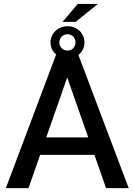

<svg xmlns="http://www.w3.org/2000/svg" viewBox="-20 -977 698 997"><path d="M530.8 0H648.4L387.2 -691.4C389.2 -692.9 391.1 -694.8 393.1 -696.8C408.2 -710.9 418.5 -731.9 418.5 -755.9C418.5 -805.2 379.9 -840.8 331.1 -840.8C282.7 -840.8 242.2 -805.2 242.2 -755.9C242.2 -732.4 252.4 -710.9 268.6 -696.8L271.5 -693.8L10.3 0H127.9L188.5 -172.9H470.2ZM220.2 -263.7 329.1 -574.7 438 -263.7ZM304.7 -863.3H372.6L488.3 -956.5H383.8ZM288.1 -755.9C288.1 -781.2 307.1 -799.3 331.1 -799.3C354 -799.3 372.1 -781.2 372.1 -755.9C372.1 -732.9 354 -714.4 331.1 -714.4C307.1 -714.4 288.1 -732.9 288.1 -755.9Z"/></svg>

Font: Bert Sans Medium
Style: Regular
Weight: 500
Designer: Christian Robertson (Google), Cristiano Sobral
Foundry: Google, Cristiano Sobral
Version: Version 3.101